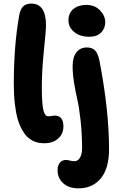

<svg xmlns="http://www.w3.org/2000/svg" viewBox="-20 -824 666 1060"><path d="M225.1 -33.2Q208.5 -33.2 194.1 -35.6Q179.7 -38.1 161.9 -46.6Q144 -55.2 129.9 -69.1Q115.7 -83 101.6 -108.2Q87.4 -133.3 77.6 -166.7Q67.9 -200.2 62 -250Q56.2 -299.8 56.2 -360.8Q56.2 -570.8 85.9 -738.8Q91.8 -772.9 107.9 -788.6Q124 -804.2 152.8 -804.2Q233.9 -804.2 233.9 -684.1Q233.9 -654.3 222.4 -544.9Q210.9 -435.5 210.9 -340.8Q210.9 -298.8 212.9 -269Q214.8 -239.3 218 -222.7Q221.2 -206.1 226.3 -196.8Q231.4 -187.5 236.3 -184.8Q241.2 -182.1 248 -182.1Q256.8 -182.1 266.8 -184.1Q276.9 -186 280.8 -186Q330.1 -186 330.1 -127Q330.1 -84 300.5 -58.6Q271 -33.2 225.1 -33.2ZM472.2 -621.1Q421.4 -621.1 389.6 -647.2Q357.9 -673.3 357.9 -711.9Q357.9 -752 385.3 -774.4Q412.6 -796.9 457 -796.9Q503.4 -796.9 532.2 -766.8Q561 -736.8 561 -701.2Q561 -668.5 538.8 -644.8Q516.6 -621.1 472.2 -621.1ZM413.1 215.8Q359.9 215.8 328.9 187.5Q297.9 159.2 297.9 116.2Q297.9 88.9 310.8 74Q323.7 59.1 344.2 59.1Q351.6 59.1 365.7 62.5Q379.9 65.9 390.1 65.9Q410.2 65.9 421.6 46.6Q433.1 27.3 433.1 -5.9Q433.1 -85.4 425 -158Q417 -230.5 407 -273.9Q397 -317.4 388.9 -367.2Q380.9 -417 380.9 -457Q380.9 -508.3 401.9 -535.2Q422.9 -562 460 -562Q489.3 -562 505.4 -544.9Q521.5 -527.8 529.8 -485.8Q582 -212.4 582 0Q582 105 536.9 160.4Q491.7 215.8 413.1 215.8Z"/></svg>

Font: Shantell Sans Bouncy
Style: Bold
Weight: 700
Designer: Stephen Nixon, Anya Danilova, Shantell Martin
Foundry: Arrow Type
Version: Version 1.006;[9816181b4]